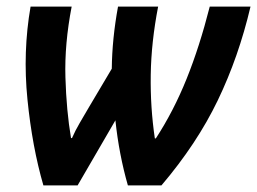

<svg xmlns="http://www.w3.org/2000/svg" viewBox="-20 -564 782 584"><path d="M216 0 331 -198Q342 -94 369 0H471Q579 -127 642.5 -259Q706 -391 742 -544H618Q587 -422 547.5 -324Q508 -226 454 -143H451Q437 -237 438.5 -336.5Q440 -436 461 -544H339Q321 -446 320 -355L250 -237Q236 -213 222.5 -190Q209 -167 199 -144H196Q182 -227 179 -328.5Q176 -430 198 -544H73Q49 -406 63.5 -261.5Q78 -117 112 0Z"/></svg>

Font: Noto Sans UI SemiCondensed
Style: Bold Italic
Weight: 700
Width: 4
Designer: Monotype Design Team
Foundry: Monotype Imaging Inc.
Version: 1.001